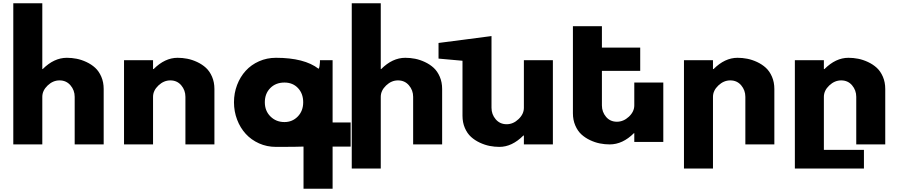

<svg xmlns="http://www.w3.org/2000/svg" viewBox="-20 -880 5478 1170"><path d="M61 0V-859.9H237.8V-459H240.2Q309.1 -527.8 387.2 -527.8Q417 -527.8 446.8 -522Q476.6 -516.1 506.8 -502Q537.1 -487.8 560.1 -466.8Q583 -445.8 597.4 -412.4Q611.8 -378.9 611.8 -337.9V0H435.1V-290Q435.1 -330.1 409.4 -360.1Q383.8 -390.1 342.8 -390.1Q302.7 -390.1 270.3 -359.1Q237.8 -328.1 237.8 -290V0Z M735.8 0V-513.2H912.6V-459H916Q984.9 -527.8 1062 -527.8Q1091.8 -527.8 1121.6 -522Q1151.4 -516.1 1181.6 -502Q1211.9 -487.8 1234.9 -466.8Q1257.8 -445.8 1272.2 -412.4Q1286.6 -378.9 1286.6 -337.9V0H1109.9V-290Q1109.9 -330.1 1084.5 -360.1Q1059.1 -390.1 1018.1 -390.1Q978 -390.1 945.3 -359.1Q912.6 -328.1 912.6 -290V0Z M1661.6 -527.8Q1834.5 -527.8 1921.4 -460.9Q1924.8 -463.4 1927 -476.6Q1929.2 -489.7 1929.7 -501.5V-513.2H2006.8V-133.8H2116.7V13.2H2006.8V270H1829.6V13.2Q1795.4 15.1 1661.6 15.1Q1606.4 15.1 1558.6 -6.3Q1510.7 -27.8 1477.3 -64.5Q1443.8 -101.1 1424.8 -151.1Q1405.8 -201.2 1405.8 -256.8Q1405.8 -312.5 1424.8 -362.3Q1443.8 -412.1 1477.3 -448.7Q1510.7 -485.4 1558.6 -506.6Q1606.4 -527.8 1661.6 -527.8ZM1713.4 -136.2Q1761.7 -136.2 1794.7 -170.2Q1827.6 -204.1 1827.6 -256.8Q1827.6 -309.6 1795.9 -343.3Q1764.2 -377 1713.4 -377Q1660.2 -377 1627 -343.3Q1593.8 -309.6 1593.8 -256.8Q1593.8 -204.1 1628.2 -170.2Q1662.6 -136.2 1713.4 -136.2Z M2123.5 147V-859.9H2300.3V-459H2302.7Q2371.6 -527.8 2449.7 -527.8Q2479.5 -527.8 2509.3 -522Q2539.1 -516.1 2569.3 -502Q2599.6 -487.8 2622.6 -466.8Q2645.5 -445.8 2659.9 -412.4Q2674.3 -378.9 2674.3 -337.9V0H2497.6V-290Q2497.6 -330.1 2471.9 -360.1Q2446.3 -390.1 2405.3 -390.1Q2365.2 -390.1 2332.8 -359.1Q2300.3 -328.1 2300.3 -290V147Z M2652.3 -522.9V-618.2L2975.1 -660.2V-223.1Q2975.1 -183.1 3000.7 -153.1Q3026.4 -123 3067.4 -123Q3107.4 -123 3139.9 -154.1Q3172.4 -185.1 3172.4 -223.1V-513.2H3349.1V0H3172.4V-54.2H3169.4Q3100.1 15.1 3023.4 15.1Q2993.7 15.1 2963.9 9.3Q2934.1 3.4 2903.8 -10.7Q2873.5 -24.9 2850.3 -45.9Q2827.1 -66.9 2812.7 -100.3Q2798.3 -133.8 2798.3 -174.8V-509.8Z M3471.2 -189.9V-720.2H3647.9V-589.8H3881.3V-448.2H3647.9V-237.8Q3647.9 -197.8 3673.1 -168Q3698.2 -138.2 3739.3 -138.2Q3779.3 -138.2 3812.3 -168.9Q3845.2 -199.7 3845.2 -237.8V-377H4022V-15.1H3845.2V-68.8H3843.3Q3774.4 0 3695.3 0Q3665.5 0 3635.7 -5.9Q3606 -11.7 3575.9 -25.9Q3545.9 -40 3522.9 -61Q3500 -82 3485.6 -115.5Q3471.2 -148.9 3471.2 -189.9Z M4147.9 147V-513.2H4324.7V-459H4328.1Q4397 -527.8 4474.1 -527.8Q4503.9 -527.8 4533.7 -522Q4563.5 -516.1 4593.8 -502Q4624 -487.8 4647 -466.8Q4669.9 -445.8 4684.3 -412.4Q4698.7 -378.9 4698.7 -337.9V0H4522V-290Q4522 -330.1 4496.6 -360.1Q4471.2 -390.1 4430.2 -390.1Q4390.1 -390.1 4357.4 -359.1Q4324.7 -328.1 4324.7 -290V147Z M4823.7 147V-513.2H5000.5V-459H5003.9Q5072.8 -527.8 5149.9 -527.8Q5179.7 -527.8 5209.5 -522Q5239.3 -516.1 5269.5 -502Q5299.8 -487.8 5322.8 -466.8Q5345.7 -445.8 5360.1 -412.4Q5374.5 -378.9 5374.5 -337.9V0H5197.8V-290Q5197.8 -330.1 5172.4 -360.1Q5147 -390.1 5106 -390.1Q5065.9 -390.1 5033.2 -359.1Q5000.5 -328.1 5000.5 -290V33.2H5244.6V147Z"/></svg>

Font: Hussar Preview
Style: Bold
Weight: 700
Foundry: Cannot Into Space Fonts, PlusOne Fonts
Version: Version 2.29RC2 "Millennial"